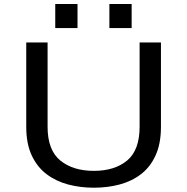

<svg xmlns="http://www.w3.org/2000/svg" viewBox="-20 -908 915 940"><path d="M439.5 11Q373 11 313.5 -4.8Q254 -20.5 207.8 -55.5Q161.5 -90.5 135 -147.8Q108.5 -205 108.5 -287V-700H213V-287.5Q213 -173 275.2 -122.2Q337.5 -71.5 439.5 -71.5Q541.5 -71.5 602.5 -122.2Q663.5 -173 663.5 -287.5V-700H768V-287Q768 -205 742 -147.8Q716 -90.5 670.5 -55.5Q625 -20.5 565.8 -4.8Q506.5 11 439.5 11ZM250.5 -888.5H359.5V-770.5H250.5ZM515.5 -888.5H624.5V-770.5H515.5Z"/></svg>

Font: Trispace SemiExpanded
Style: Regular
Weight: 400
Width: 6
Designer: Tyler Finck
Foundry: Etcetera Type Company
Version: Version 1.210; ttfautohint (v1.8.3)